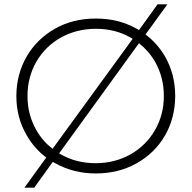

<svg xmlns="http://www.w3.org/2000/svg" viewBox="-20 -790 878 880"><path d="M55 -350C55 -283 71 -223 103 -169C126 -129 156 -95 192 -68L92 70H137L222 -48C226 -46 230 -44 233 -42C288 -11 350 5 419 5C488 5 550 -10 605 -41C716 -102 783 -215 783 -350C783 -417 767 -478 736 -532C713 -571 683 -605 647 -632L747 -770H702L617 -652C613 -655 609 -657 605 -659C550 -690 488 -705 419 -705C350 -705 288 -690 233 -659C122 -597 55 -483 55 -350ZM221 -108C191 -131 166 -159 147 -193C120 -240 106 -292 106 -350C106 -408 120 -461 147 -508C202 -602 302 -658 419 -658C478 -658 531 -645 578 -618C581 -616 585 -614 588 -612ZM617 -592C646 -569 671 -541 690 -508C717 -461 731 -408 731 -350C731 -292 717 -240 690 -193C635 -99 536 -42 419 -42C360 -42 307 -55 260 -82C257 -83 254 -85 251 -87Z"/></svg>

Font: Montserrat Light
Style: Regular
Weight: 300
Designer: Julieta Ulanovsky
Foundry: Julieta Ulanovsky
Version: Version 7.200